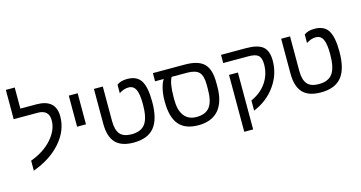

<svg xmlns="http://www.w3.org/2000/svg" viewBox="-97 -1253 3536 1881"><g transform="rotate(-15 1671.0 -312.5)"><path d="M94 22V-79Q232 -130 311.5 -221Q391 -312 391 -409Q391 -516 277 -516H34V-813H124V-599H286Q482 -599 482 -425Q482 -282 377 -162Q272 -42 94 22Z M615 -284V-599H705V-284Z M1112 10Q987 10 928.5 -53Q870 -116 870 -246V-599H960V-249Q960 -158 996 -116Q1032 -74 1113 -74Q1210 -74 1252.5 -133Q1295 -192 1295 -329Q1295 -432 1273 -478.5Q1251 -525 1200 -525Q1151 -525 1104 -493V-579Q1142 -609 1209 -609Q1307 -609 1348 -543.5Q1389 -478 1389 -329Q1389 -154 1322 -72Q1255 10 1112 10Z M1508 -297V-314Q1508 -371 1522 -432Q1537 -491 1556 -516H1468V-599H1792Q1927 -599 1985.5 -541.5Q2044 -484 2044 -351V-308Q2044 -152 1974 -71Q1904 10 1769 10Q1635 10 1571.5 -65.5Q1508 -141 1508 -297ZM1791 -516H1636Q1603 -458 1603 -318V-292Q1603 -185 1646.5 -129Q1690 -73 1771 -73Q1864 -73 1906 -128.5Q1948 -184 1948 -309V-352Q1948 -443 1913.5 -479.5Q1879 -516 1791 -516Z M2184 -389H2274V188H2184ZM2159 -516V-599H2412Q2532 -599 2583 -556Q2634 -513 2634 -413Q2634 -275 2552 -160Q2472 -46 2331 13V-90Q2433 -136 2488 -217.5Q2543 -299 2543 -401Q2543 -466 2514.5 -491Q2486 -516 2416 -516Z M3011 10Q2886 10 2827.5 -53Q2769 -116 2769 -246V-599H2859V-249Q2859 -158 2895 -116Q2931 -74 3012 -74Q3109 -74 3151.5 -133Q3194 -192 3194 -329Q3194 -432 3172 -478.5Q3150 -525 3099 -525Q3050 -525 3003 -493V-579Q3041 -609 3108 -609Q3206 -609 3247 -543.5Q3288 -478 3288 -329Q3288 -154 3221 -72Q3154 10 3011 10Z"/></g></svg>

Font: Libra Sans
Style: Regular
Weight: 400
Foundry: Context Ltd
Version: Version 1.002